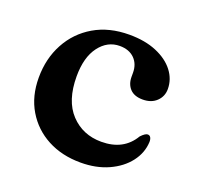

<svg xmlns="http://www.w3.org/2000/svg" viewBox="-95 -587 716 699"><g transform="rotate(20 263.0 -237.0)"><path d="M492 -347.5Q492 -319 472 -299.8Q452 -280.5 418.5 -280.5Q386 -280.5 369.2 -298.2Q352.5 -316 352.5 -344.5V-360Q352.5 -394 331.5 -414.8Q310.5 -435.5 274.5 -435.5Q227 -435.5 195.5 -393.8Q164 -352 164 -278Q164 -183.5 210.8 -134Q257.5 -84.5 329.5 -84.5Q415.5 -84.5 454.5 -150.5Q470.5 -167.5 480 -167.5Q488 -167.5 491.8 -160.5Q495.5 -153.5 495 -143Q493 -101 465.8 -65.5Q438.5 -30 391.8 -8.8Q345 12.5 284.5 12.5Q212 12.5 156 -17.2Q100 -47 68 -100.8Q36 -154.5 36 -226.5Q36 -300.5 67.8 -359.2Q99.5 -418 157.2 -452Q215 -486 293.5 -486Q354.5 -486 399 -467.2Q443.5 -448.5 467.8 -417Q492 -385.5 492 -347.5Z"/></g></svg>

Font: Fraunces 9pt SemiBold
Style: Regular
Weight: 600
Version: Version 1.000;[b76b70a41]